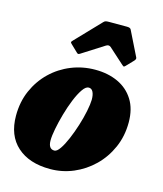

<svg xmlns="http://www.w3.org/2000/svg" viewBox="-119 -866 816 963"><g transform="rotate(15 289.0 -385.0)"><path d="M-2 -205Q-2 -276.5 24 -335.8Q50 -395 95.2 -438.8Q140.5 -482.5 199.2 -506.2Q258 -530 323.5 -530Q390 -530 441.8 -506Q493.5 -482 523.2 -434.8Q553 -387.5 553 -317.5Q553 -246.5 526.5 -186.5Q500 -126.5 454.8 -82.5Q409.5 -38.5 352 -14.2Q294.5 10 231.5 10Q123 10 60.5 -46Q-2 -102 -2 -205ZM197.5 -130Q197.5 -85 229 -85Q242 -85 257.5 -107.5Q273 -130 288.2 -165.8Q303.5 -201.5 316.2 -242Q329 -282.5 336.5 -319.5Q344 -356.5 344.5 -380Q344.5 -405.5 337 -420.2Q329.5 -435 314.5 -435Q299 -435 282.8 -411.2Q266.5 -387.5 251.2 -350Q236 -312.5 224 -270.2Q212 -228 204.8 -190.5Q197.5 -153 197.5 -130ZM210 -590 173.5 -625Q168.5 -630.5 169.2 -633Q170 -635.5 176 -642L299.5 -771Q305 -777 311 -778.2Q317 -779.5 328 -779.5H420.5Q437.5 -779.5 441.5 -771L505 -642.5Q509 -635 500 -625L464.5 -588Q458 -581.5 455.8 -582.2Q453.5 -583 448 -587.5L367.5 -660Q356.5 -669.5 342.5 -660.5L227 -587Q220.5 -583 217.2 -584.5Q214 -586 210 -590Z"/></g></svg>

Font: Besley* Narrow Fatface
Style: Italic
Weight: 900
Width: 4
Italic angle: -13°
Designer: Owen Earl
Foundry: indestructible type*
Version: Version 3.000; ttfautohint (v1.8.3)